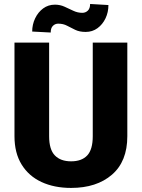

<svg xmlns="http://www.w3.org/2000/svg" viewBox="-20 -922 705 952"><path d="M439.9 -710.9H611.3V-246.6Q611.3 -121.6 535.2 -55.9Q459 9.8 332.5 9.8Q249 9.8 185.8 -19.5Q122.6 -48.8 87.2 -106.2Q51.8 -163.6 51.8 -246.6V-710.9H223.6V-246.6Q223.6 -180.7 252 -151.4Q280.3 -122.1 332.5 -122.1Q385.3 -122.1 412.6 -151.4Q439.9 -180.7 439.9 -246.6ZM426.8 -902.3 517.6 -897Q517.6 -861.3 503.2 -831.1Q488.8 -800.8 463.4 -782.2Q438 -763.7 404.8 -763.7Q374.5 -763.7 353.3 -773.9Q332 -784.2 312.7 -794.4Q293.5 -804.7 268.6 -804.7Q253.4 -804.7 242.4 -793.9Q231.4 -783.2 231.4 -760.7L139.6 -765.6Q139.6 -800.3 154.1 -830.8Q168.5 -861.3 193.8 -880.1Q219.2 -898.9 252.4 -898.9Q277.8 -898.9 299.8 -888.9Q321.8 -878.9 343.3 -868.7Q364.7 -858.4 388.2 -858.4Q403.8 -858.4 415.3 -869.1Q426.8 -879.9 426.8 -902.3Z"/></svg>

Font: Vazirmatn RD UI Black
Style: Regular
Weight: 900
Designer: Saber Rastikerdar
Foundry: Saber Rastikerdar
Version: Version 33.003